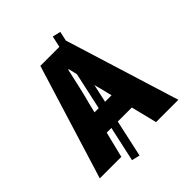

<svg xmlns="http://www.w3.org/2000/svg" viewBox="-225 -840 1028 1028"><g transform="rotate(-45 289.5 -325.5)"><path d="M229 64 183 53 351 -715 397 -704ZM-8 0 193 -651H385L587 0H418L338 -323Q325 -371 312.5 -426Q300 -481 288 -531H284Q273 -481 260.5 -426Q248 -371 235 -323L155 0ZM130 -147V-270H446V-147Z"/></g></svg>

Font: Source Sans 3 ExtraLight ExtraBold
Style: Regular
Weight: 800
Version: Version 3.052;hotconv 1.1.0;makeotfexe 2.6.0